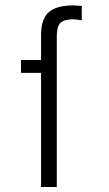

<svg xmlns="http://www.w3.org/2000/svg" viewBox="-20 -708 415 728"><path d="M135.7 1H195.3V-570.3Q195.3 -605.5 208 -620.1Q222.7 -634.8 256.8 -634.8L271.5 -633.8L290 -630.9V-685.5L258.8 -687.5Q194.3 -687.5 165 -662.1Q135.7 -635.7 135.7 -576.2V-480.5H59.6V-431.6H135.7Z"/></svg>

Font: Dotum
Style: Regular
Weight: 400
Version: Version 2.21